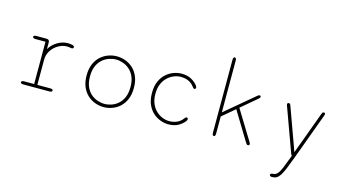

<svg xmlns="http://www.w3.org/2000/svg" viewBox="-102 -1174 3298 1820"><g transform="rotate(15 1547.5 -264.0)"><path d="M269 -30.5H394Q408 -30.5 415.2 -26.5Q422.5 -22.5 422.5 -15Q422.5 -8 415.2 -4Q408 0 394 0H140.5Q126.5 0 119.2 -4Q112 -8 112 -15Q112 -22.5 119.2 -26.5Q126.5 -30.5 140.5 -30.5H237.5V-445.5H140.5Q126.5 -445.5 119.2 -449.8Q112 -454 112 -461Q112 -468 119.2 -472Q126.5 -476 140.5 -476H240.5Q254.5 -476 261.8 -468.8Q269 -461.5 269 -447.5V-381.5Q297 -429 345.8 -458.2Q394.5 -487.5 447 -487.5Q471 -487.5 491 -482.5Q511 -477.5 511 -464.5Q511 -457.5 506.2 -453.8Q501.5 -450 493.5 -450Q491 -450 487 -450.5Q483 -451 477.5 -452Q470 -453.5 461.2 -454.2Q452.5 -455 444.5 -455Q404.5 -455 363.8 -432.2Q323 -409.5 296 -369Q269 -328.5 269 -275Z M929 10.5Q887 10.5 846 -4Q805 -18.5 771 -49Q737 -79.5 716.8 -126.8Q696.5 -174 696.5 -239Q696.5 -304 716.8 -351Q737 -398 771 -428.2Q805 -458.5 846 -473Q887 -487.5 929 -487.5Q970.5 -487.5 1011.5 -473Q1052.5 -458.5 1086.2 -428.2Q1120 -398 1140.2 -351Q1160.5 -304 1160.5 -239Q1160.5 -174 1140.2 -126.8Q1120 -79.5 1086.2 -49Q1052.5 -18.5 1011.5 -4Q970.5 10.5 929 10.5ZM929 -21Q962 -21 996.5 -32.5Q1031 -44 1060.8 -69.5Q1090.5 -95 1108.8 -136.8Q1127 -178.5 1127 -239Q1127 -298.5 1108.8 -339.8Q1090.5 -381 1060.8 -406.8Q1031 -432.5 996.5 -444.2Q962 -456 929 -456Q896 -456 861 -444.2Q826 -432.5 796.2 -406.8Q766.5 -381 748.2 -339.8Q730 -298.5 730 -239Q730 -178.5 748.2 -136.8Q766.5 -95 796.2 -69.5Q826 -44 861 -32.5Q896 -21 929 -21Z M1562.5 9.5Q1527 9.5 1487.8 -4.2Q1448.5 -18 1414.5 -47.5Q1380.5 -77 1359.2 -124.5Q1338 -172 1338 -239Q1338 -306 1359.2 -353.5Q1380.5 -401 1414.5 -430.5Q1448.5 -460 1487.8 -473.8Q1527 -487.5 1562.5 -487.5Q1620.5 -487.5 1659.8 -465.8Q1699 -444 1722 -413.5Q1726.5 -407.5 1728.2 -402.5Q1730 -397.5 1730 -393.5Q1730 -386.5 1725.5 -382.8Q1721 -379 1716 -379Q1711 -379 1705.8 -383.5Q1700.5 -388 1694 -397Q1674 -425 1641 -440.5Q1608 -456 1562.5 -456Q1531.5 -456 1498 -443Q1464.5 -430 1435.8 -403.5Q1407 -377 1389.2 -336Q1371.5 -295 1371.5 -239Q1371.5 -183 1389.2 -142Q1407 -101 1435.8 -74.5Q1464.5 -48 1498 -35Q1531.5 -22 1562.5 -22Q1608 -22 1641 -37.8Q1674 -53.5 1694 -81Q1700.5 -89.5 1705.8 -94.2Q1711 -99 1716 -99Q1721 -99 1725.5 -95.5Q1730 -92 1730 -85Q1730 -80.5 1728 -75.5Q1726 -70.5 1722 -65Q1699 -34.5 1659.8 -12.5Q1620.5 9.5 1562.5 9.5Z M2010 5Q1994 5 1994 -24V-738Q1994 -766.5 2010 -766.5Q2025.5 -766.5 2025.5 -738V-231.5L2311 -471Q2315.5 -475 2320 -477.5Q2324.5 -480 2331 -480Q2336.5 -480 2339.5 -476.5Q2342.5 -473 2342.5 -468.5Q2342.5 -463.5 2340.5 -459.5Q2338.5 -455.5 2330 -448.5L2174.5 -317L2352.5 -26.5Q2356 -21.5 2357.5 -16.8Q2359 -12 2359 -8Q2359 0 2354.2 2.5Q2349.5 5 2344 5Q2336 5 2331.5 -0.2Q2327 -5.5 2320.5 -16L2150 -296L2025.5 -191V-24Q2025.5 5 2010 5Z M2644.5 237.5Q2619 237.5 2619 222Q2619 214.5 2625.2 210.2Q2631.5 206 2647 205.5Q2671.5 204 2688.8 184.5Q2706 165 2724.5 120.5Q2743 76 2771 0L2773 -5.5Q2766.5 -10.5 2762 -23L2604.5 -455.5Q2602 -463 2602 -466.5Q2602 -474 2607 -477.5Q2612 -481 2617.5 -481Q2623 -481 2627.8 -476.8Q2632.5 -472.5 2636.5 -461L2787.5 -45L2939.5 -458Q2943.5 -469.5 2947.8 -475.2Q2952 -481 2960 -481Q2965.5 -481 2969.8 -478Q2974 -475 2974 -467.5Q2974 -465.5 2973.5 -462.2Q2973 -459 2971.5 -455L2804 0Q2778 71 2758.8 117.5Q2739.5 164 2723 190Q2706.5 216 2688 226.8Q2669.5 237.5 2644.5 237.5Z"/></g></svg>

Font: Sono Monospace ExtraLight
Style: Regular
Weight: 250
Version: Version 2.112